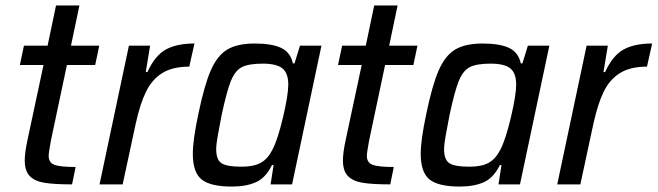

<svg xmlns="http://www.w3.org/2000/svg" viewBox="-20 -678 2418 706"><path d="M71 -88Q71 -117 81 -163L140 -439H53L68 -510H155L186 -658H272L241 -510H345L330 -439H226L167 -160Q159 -117 159 -105Q159 -80 180 -72Q201 -64 258 -64L245 0Q179 0 143 -6Q107 -12 89 -31Q71 -50 71 -88Z M454 -510H532L516 -413H522Q550 -474 590 -496Q630 -518 695 -518L676 -433Q615 -433 577 -409.5Q539 -386 517 -341Q495 -296 479 -223L431 0H346Z M689 -113Q689 -163 709 -257Q731 -364 755 -419Q779 -474 816 -496Q853 -518 917 -518Q979 -518 1013.5 -502Q1048 -486 1057 -445H1063L1083 -510H1162L1054 0H975L986 -71H980Q957 -24 921 -8Q885 8 833 8Q754 8 721.5 -18Q689 -44 689 -113ZM982 -128Q1001 -164 1020.5 -246Q1040 -328 1040 -367Q1040 -409 1018.5 -426.5Q997 -444 946 -444Q895 -444 870 -431.5Q845 -419 829.5 -381.5Q814 -344 795 -255Q787 -214 781 -180.5Q775 -147 775 -129Q775 -90 795 -77.5Q815 -65 868 -65Q913 -65 939 -79.5Q965 -94 982 -128Z M1241 -88Q1241 -117 1251 -163L1310 -439H1223L1238 -510H1325L1356 -658H1442L1411 -510H1515L1500 -439H1396L1337 -160Q1329 -117 1329 -105Q1329 -80 1350 -72Q1371 -64 1428 -64L1415 0Q1349 0 1313 -6Q1277 -12 1259 -31Q1241 -50 1241 -88Z M1527 -113Q1527 -163 1547 -257Q1569 -364 1593 -419Q1617 -474 1654 -496Q1691 -518 1755 -518Q1817 -518 1851.5 -502Q1886 -486 1895 -445H1901L1921 -510H2000L1892 0H1813L1824 -71H1818Q1795 -24 1759 -8Q1723 8 1671 8Q1592 8 1559.5 -18Q1527 -44 1527 -113ZM1820 -128Q1839 -164 1858.5 -246Q1878 -328 1878 -367Q1878 -409 1856.5 -426.5Q1835 -444 1784 -444Q1733 -444 1708 -431.5Q1683 -419 1667.5 -381.5Q1652 -344 1633 -255Q1625 -214 1619 -180.5Q1613 -147 1613 -129Q1613 -90 1633 -77.5Q1653 -65 1706 -65Q1751 -65 1777 -79.5Q1803 -94 1820 -128Z M2137 -510H2215L2199 -413H2205Q2233 -474 2273 -496Q2313 -518 2378 -518L2359 -433Q2298 -433 2260 -409.5Q2222 -386 2200 -341Q2178 -296 2162 -223L2114 0H2029Z"/></svg>

Font: Saira Semi Condensed
Style: Italic
Weight: 400
Width: 4
Italic angle: -12°
Designer: Hector Gatti with collaboration of the Omnibus-Type team
Foundry: Omnibus-Type
Version: Version 1.001; ttfautohint (v1.8)